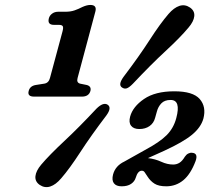

<svg xmlns="http://www.w3.org/2000/svg" viewBox="-20 -737 887 776"><path d="M198.5 -636.5Q170.5 -636.5 177.5 -663Q180.5 -674.5 190.8 -682Q201 -689.5 215 -689.5H243.5Q265.5 -689.5 281.2 -695Q297 -700.5 313.5 -709Q331.5 -717 345 -717Q372.5 -717 365.5 -690.5L293.5 -421.5Q288.5 -403 303.5 -399L330.5 -393.5Q350 -388.5 345.5 -369.5Q339 -346.5 311 -346.5H118Q89.5 -346.5 96 -369.5Q101 -389.5 124.5 -393.5L159.5 -399Q177 -402 182 -422L232.5 -609.5Q237 -626 233.5 -631.2Q230 -636.5 218.5 -636.5ZM517.5 -399Q503 -384 493 -380.2Q483 -376.5 473 -383.5Q456.5 -394.5 479 -426Q542 -509 584.5 -575Q627 -641 661 -680.5Q683 -706 705.2 -713.2Q727.5 -720.5 748 -706.5Q767.5 -693 765.2 -671.5Q763 -650 741.5 -625Q709 -586 649.5 -531Q590 -476 517.5 -399ZM370 -298Q398 -325.5 415.5 -313.5Q432.5 -301.5 410 -270.5Q348 -189 304.5 -122Q261 -55 227.5 -16.5Q205.5 9.5 183 16.8Q160.5 24 140 10Q121 -3.5 123.2 -25Q125.5 -46.5 146.5 -71.5Q179.5 -110.5 239.8 -166.8Q300 -223 370 -298ZM437 -32Q446.5 -67 482.5 -84L565.5 -130.5Q625.5 -162.5 653.8 -191Q682 -219.5 692.5 -260Q712 -333 669.5 -333Q645 -333 632 -319.2Q619 -305.5 614 -286L607 -261Q601.5 -239.5 584.5 -227.5Q567.5 -215.5 543 -215.5Q520 -215.5 509.8 -228.8Q499.5 -242 506 -266Q517 -306 562.2 -337Q607.5 -368 684.5 -368Q760 -368 787.2 -336.8Q814.5 -305.5 802 -257.5Q792 -222 756.2 -192.5Q720.5 -163 644.5 -128L578 -98Q607.5 -94.5 631.8 -83.2Q656 -72 680 -72Q694 -72 705.5 -79.2Q717 -86.5 727 -103.5Q733 -112.5 741 -116.5Q749 -120.5 756 -119.5Q782 -118 770.5 -86Q750.5 -33 720.8 -8.5Q691 16 652 16Q621.5 16 604.8 5.5Q588 -5 576.5 -23Q568.5 -35 564.5 -41Q560.5 -47 553 -47Q537 -47 528.5 -18.5Q524 -3.5 509.8 6.2Q495.5 16 471.5 16Q449.5 16 440.2 3.5Q431 -9 437 -32Z"/></svg>

Font: Fraunces 9pt S100 SemiBold
Style: Italic
Weight: 600
Italic angle: -16°
Version: Version 1.000; ttfautohint (v1.8.3)